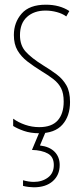

<svg xmlns="http://www.w3.org/2000/svg" viewBox="-20 -557 352 817"><path d="M278 -123Q278 -63 245.5 -26.5Q213 10 147 10Q110 10 81.5 0Q53 -10 36 -21V-52Q58 -36 87 -26Q116 -16 147 -16Q200 -16 225.5 -44.5Q251 -73 251 -125Q251 -160 240 -181.5Q229 -203 208 -219.5Q187 -236 157 -254Q123 -275 96.5 -295.5Q70 -316 54.5 -342.5Q39 -369 39 -408Q39 -461 72 -499Q105 -537 175 -537Q234 -537 275 -510L262 -487Q246 -499 222 -505.5Q198 -512 174 -512Q125 -512 95 -485Q65 -458 65 -407Q65 -364 89.5 -337Q114 -310 162 -280Q195 -260 221 -240.5Q247 -221 262.5 -194Q278 -167 278 -123ZM234 145Q234 188 204.5 214Q175 240 124 240Q115 240 102 238.5Q89 237 78 234V210Q103 217 124 217Q159 217 184 198.5Q209 180 209 145Q209 110 183 96Q157 82 116 81L150 0H176L150 62Q191 67 212.5 89Q234 111 234 145Z"/></svg>

Font: Noto Sans Sinhala UI ExtraCondensed Thin
Style: Regular
Weight: 100
Width: 2
Designer: Jelle Bosma - Monotype Design Team
Foundry: Monotype Imaging Inc.
Version: Version 2.006; ttfautohint (v1.8.4.7-5d5b)